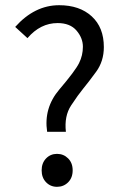

<svg xmlns="http://www.w3.org/2000/svg" viewBox="-20 -702 465 734"><path d="M156 -5.4Q139.2 -22.9 139.2 -50.8Q139.2 -78.6 156 -96.2Q172.9 -113.8 198 -113.8Q223.1 -113.8 240.5 -96.4Q257.8 -79.1 257.8 -50.8Q257.8 -22.5 240.5 -5.1Q223.1 12.2 198 12.2Q172.9 12.2 156 -5.4ZM206.1 -682.1Q284.2 -682.1 330.6 -639.6Q377 -597.2 377 -522Q377 -467.8 347.4 -427.5Q317.9 -387.2 298.3 -363.5Q278.8 -339.8 252 -299.1Q225.1 -258.3 231.9 -198.2H160.2Q146.5 -289.1 207 -360.1Q267.6 -431.2 282.2 -460.7Q296.9 -490.2 296.9 -523.4Q296.9 -556.6 272.5 -585.2Q248 -613.8 200.2 -613.8Q134.3 -613.8 85 -556.2L38.1 -599.1Q112.3 -682.1 206.1 -682.1Z"/></svg>

Font: SourceSansPro-Regular
Style: Regular
Weight: 400
Designer: Paul D. Hunt
Foundry: Adobe Systems Incorporated
Version: Version 1.050;PS Version 1.000;hotconv 1.0.70;makeotf.lib2.5